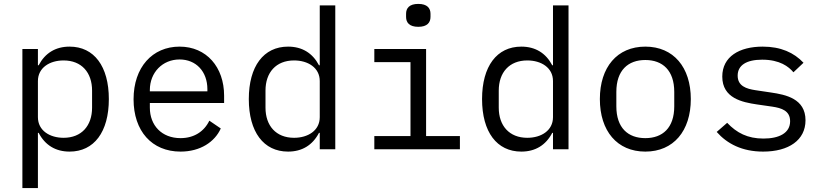

<svg xmlns="http://www.w3.org/2000/svg" viewBox="-20 -768 4241 988"><path d="M95.2 199.9H175.1V-84.2H179C212 -21 266 12.1 338.1 12.1C464.1 12.1 540.1 -89.1 540.1 -258.2C540.1 -426.8 464.1 -528.1 338.1 -528.1C266 -528.1 212 -495 179 -432.2H175.1V-516H95.2ZM175.1 -165.1V-350.9C175.1 -420.1 236.2 -457 307.2 -457C399.9 -457 453.8 -394.9 453.8 -301.8V-214.1C453.8 -121.1 399.9 -58.9 307.2 -58.9C236.2 -58.9 175.1 -95.9 175.1 -165.1Z M909.1 12.1C1011 12.1 1085.2 -38 1116.1 -106.9L1057.2 -147C1030.2 -90.9 978 -57.2 909.1 -57.2C812.1 -57.2 751.1 -122.9 751.1 -214.1V-237.9H1133.2V-275.9C1133.2 -421.9 1043 -528.1 904.1 -528.1C764.2 -528.1 667.3 -421.9 667.3 -257.1C667.3 -94.1 761 12.1 909.1 12.1ZM751.1 -297.9V-305C751.1 -394.9 816.1 -462 904.1 -462C989 -462 1047.2 -399.9 1047.2 -308.9V-297.9Z M1625.4 0H1705.3V-740.1H1625.4V-432.2H1621.4C1588.4 -495 1534.4 -528.1 1462.4 -528.1C1336.3 -528.1 1260.3 -426.8 1260.3 -258.2C1260.3 -89.1 1336.3 12.1 1462.4 12.1C1534.4 12.1 1588.4 -21 1621.4 -84.2H1625.4ZM1346.2 -214.1V-301.8C1346.2 -394.9 1400.2 -457 1493.3 -457C1564.3 -457 1625.4 -420.1 1625.4 -350.9V-165.1C1625.4 -95.9 1564.3 -58.9 1493.3 -58.9C1400.2 -58.9 1346.2 -121.1 1346.2 -214.1Z M2132.5 -630C2178.3 -630 2195.3 -652 2195.3 -681.1V-697.1C2195.3 -725.9 2178.3 -747.9 2132.5 -747.9C2086.3 -747.9 2069.6 -725.9 2069.6 -697.1V-681.1C2069.6 -652 2086.3 -630 2132.5 -630ZM1906.2 0H2346.6V-67.8H2172.6V-516H1906.2V-448.2H2092.3V-67.8H1906.2Z M2825.6 0H2905.5V-740.1H2825.6V-432.2H2821.7C2788.7 -495 2734.7 -528.1 2662.6 -528.1C2536.6 -528.1 2460.6 -426.8 2460.6 -258.2C2460.6 -89.1 2536.6 12.1 2662.6 12.1C2734.7 12.1 2788.7 -21 2821.7 -84.2H2825.6ZM2546.5 -214.1V-301.8C2546.5 -394.9 2600.5 -457 2693.5 -457C2764.6 -457 2825.6 -420.1 2825.6 -350.9V-165.1C2825.6 -95.9 2764.6 -58.9 2693.5 -58.9C2600.5 -58.9 2546.5 -121.1 2546.5 -214.1Z M3300.8 12.1C3445.7 12.1 3534.8 -94.1 3534.8 -258.2C3534.8 -421.9 3445.7 -528.1 3300.8 -528.1C3155.5 -528.1 3066.8 -421.9 3066.8 -258.2C3066.8 -94.1 3155.5 12.1 3300.8 12.1ZM3151.6 -220.9V-295.1C3151.6 -405.9 3211.6 -459.2 3300.8 -459.2C3389.6 -459.2 3449.6 -405.9 3449.6 -295.1V-220.9C3449.6 -110.1 3389.6 -57.2 3300.8 -57.2C3211.6 -57.2 3151.6 -110.1 3151.6 -220.9Z M3907 12.1C4038.7 12.1 4125 -46.9 4125 -149.1C4125 -261 4022 -280.9 3947.8 -291.9L3866.8 -304C3821 -311.1 3775.9 -324.9 3775.9 -378.9C3775.9 -432.2 3821 -460.9 3902 -460.9C3992.9 -460.9 4038.7 -425.1 4062.9 -396L4114.7 -445C4065.7 -497.2 3997.9 -528.1 3904.8 -528.1C3784.8 -528.1 3696.7 -476.9 3696.7 -373.9C3696.7 -262.1 3800.8 -241.8 3873.9 -230.8L3954.9 -219.1C4001.8 -212 4045.8 -198.2 4045.8 -144.2C4045.8 -83.1 3989 -55 3908.7 -55C3826.7 -55 3771 -84.2 3721.9 -136L3668 -89.1C3721.9 -28.1 3799 12.1 3907 12.1Z"/></svg>

Font: Margiela Mono
Style: Regular
Weight: 400
Designer: Mike Abbink, Paul van der Laan, Pieter van Rosmalen
Foundry: Bold Monday
Version: Version 2.003 2021